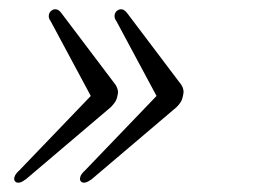

<svg xmlns="http://www.w3.org/2000/svg" viewBox="-20 -433 560 412"><path d="M174.8 -227.1 88.9 -387.2Q86.9 -389.6 85.4 -393.6Q84 -397.5 85 -401.9Q86.4 -407.2 90.3 -410.2Q94.2 -413.1 98.1 -413.1Q103 -413.1 106.2 -410.6Q109.4 -408.2 111.8 -404.8L228 -251Q231.4 -245.6 232.7 -240Q233.9 -234.4 231.9 -227.1Q230.5 -219.2 226.8 -213.9Q223.1 -208.5 217.8 -203.1L36.1 -48.8Q32.2 -45.9 28.1 -43.5Q23.9 -41 19 -41Q15.1 -41 12.5 -43.7Q9.8 -46.4 10.7 -51.8Q11.7 -56.6 14.9 -60.5Q18.1 -64.5 21 -66.9ZM315.9 -227.1 230 -387.2Q228 -389.6 226.6 -393.6Q225.1 -397.5 226.1 -401.9Q227.5 -407.2 231.4 -410.2Q235.4 -413.1 239.3 -413.1Q243.7 -413.1 247.1 -410.6Q250.5 -408.2 252.9 -404.8L369.1 -251Q372.6 -245.6 373.5 -240Q374.5 -234.4 372.6 -227.1Q371.1 -219.2 367.7 -213.9Q364.3 -208.5 358.9 -203.1L177.2 -48.8Q173.3 -45.9 168.9 -43.5Q164.6 -41 160.2 -41Q156.2 -41 153.6 -43.7Q150.9 -46.4 151.9 -51.8Q152.8 -56.6 156 -60.5Q159.2 -64.5 162.1 -66.9Z"/></svg>

Font: XB Zar
Style: Italic
Weight: 400
Italic angle: -12°
Designer: Behnam
Foundry: Irmug
Version: Version 8.005 2009